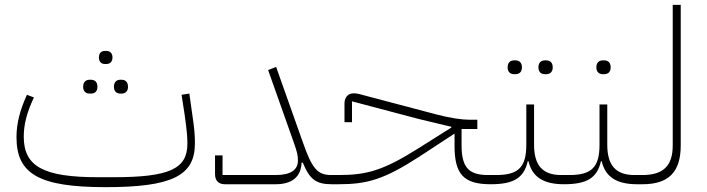

<svg xmlns="http://www.w3.org/2000/svg" viewBox="-20 -760 2915 792"><path d="M476 -374H482C497 -374 508 -383 508 -402C508 -422 497 -431 482 -431H476C461 -431 450 -422 450 -402C450 -383 461 -374 476 -374ZM350 -374H355C371 -374 382 -383 382 -402C382 -422 371 -431 355 -431H350C334 -431 323 -422 323 -402C323 -383 334 -374 350 -374ZM413 -496H419C433 -496 444 -505 444 -523C444 -541 433 -550 419 -550H413C398 -550 388 -541 388 -523C388 -505 398 -496 413 -496ZM416 12C689 12 784 -35 784 -168C784 -197 783 -225 772 -296L761 -374L729 -369L741 -291C752 -216 753 -189 753 -167C753 -63 678 -29 448 -29H384C160 -29 78 -73 78 -196C78 -247 91 -297 120 -358L91 -369C62 -305 48 -250 48 -194C48 -41 143 12 416 12Z M908 0H1117C1185 0 1222 -31 1224 -89H1229C1258 -19 1285 0 1348 0L1360 -12V-38H1346C1290 -38 1267 -65 1230 -171L1119 -484L1086 -471L1193 -169C1206 -132 1209 -118 1209 -98C1209 -59 1179 -38 1117 -38H898V-119H867V-42C867 -14 882 0 908 0Z M1348 0H1376C1492 0 1562 -18 1710 -114L1855 -209V-158C1855 -41 1893 0 2004 0L2016 -12V-38H1993C1913 -38 1884 -70 1884 -161V-228H1949V-266H1918C1885 -266 1837 -273 1780 -288L1481 -367C1454 -375 1445 -375 1439 -375C1416 -375 1401 -359 1401 -333V-256H1432V-342L1708 -269L1842 -237V-234L1704 -147C1558 -55 1490 -38 1376 -38H1360L1348 -26Z M2228 -454H2233C2249 -454 2260 -463 2260 -482C2260 -502 2249 -511 2233 -511H2228C2212 -511 2201 -502 2201 -482C2201 -463 2212 -454 2228 -454ZM2101 -454H2106C2122 -454 2133 -463 2133 -482C2133 -502 2122 -511 2106 -511H2101C2085 -511 2074 -502 2074 -482C2074 -463 2085 -454 2101 -454ZM2004 0C2098 0 2141 -25 2157 -95H2160C2175 -30 2222 0 2306 0L2318 -12V-38H2295C2219 -38 2183 -77 2183 -163V-329H2151V-163C2151 -71 2119 -38 2027 -38H2016L2004 -26Z M2467 -454H2472C2488 -454 2499 -463 2499 -482C2499 -502 2488 -511 2472 -511H2467C2451 -511 2440 -502 2440 -482C2440 -463 2451 -454 2467 -454ZM2306 0C2400 0 2443 -25 2459 -95H2462C2477 -30 2524 0 2608 0L2620 -12V-38H2597C2521 -38 2485 -77 2485 -163V-329H2453V-163C2453 -71 2421 -38 2329 -38H2318L2306 -26Z M2608 0H2630C2739 0 2788 -51 2788 -160V-740H2755V-160C2755 -76 2716 -38 2630 -38H2620L2608 -26Z"/></svg>

Font: IBM Plex Arabic ExtraLight
Style: Regular
Weight: 200
Designer: Mike Abbink, Paul van der Laan, Pieter van Rosmalen, Wael Morcos, Khajak Apelian
Foundry: Bold Monday
Version: Version 1.0